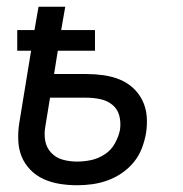

<svg xmlns="http://www.w3.org/2000/svg" viewBox="-20 -540 540 568"><path d="M208 8Q182 8 157 4Q132 0 109.5 -10Q87 -20 70 -37.5Q53 -55 44 -77Q35 -99 34 -125Q33 -151 37 -176L72 -390H31V-451H82L94 -520H173L161 -451H261V-390H151L140 -321H236Q261 -321 286 -317.5Q311 -314 333.5 -305Q356 -296 373.5 -280Q391 -264 401.5 -242.5Q412 -221 414 -196Q416 -171 412 -146Q408 -123 399.5 -101Q391 -79 376 -60.5Q361 -42 340.5 -28Q320 -14 297.5 -6Q275 2 252.5 5Q230 8 208 8ZM208 -62Q229 -62 250 -66.5Q271 -71 290 -83.5Q309 -96 320 -116Q331 -136 335 -156Q338 -178 333 -197.5Q328 -217 313 -229.5Q298 -242 277.5 -246.5Q257 -251 235 -251H128L114 -165Q110 -143 114 -122.5Q118 -102 132 -87.5Q146 -73 166 -67.5Q186 -62 208 -62Z"/></svg>

Font: Iosevka Term Curly
Style: Italic
Weight: 400
Italic angle: -9°
Designer: Belleve Invis
Foundry: Belleve Invis
Version: Version 32.3.0